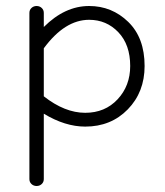

<svg xmlns="http://www.w3.org/2000/svg" viewBox="-20 -420 549 640"><path d="M78 177V-377Q78 -387 85 -393.5Q92 -400 102 -400Q112 -400 119 -393.5Q126 -387 126 -377V-330Q196 -400 277 -400Q353 -400 407.5 -347Q462 -294 462 -200Q462 -113 406 -55.5Q350 2 264 2Q197 2 126 -41V177Q126 187 119 193.5Q112 200 102 200Q92 200 85 193.5Q78 187 78 177ZM277 -354Q196 -354 126 -259V-99Q196 -44 264 -44Q330 -44 372 -89Q414 -134 414 -200Q414 -271 374.5 -312.5Q335 -354 277 -354Z"/></svg>

Font: Hoogli
Style: Regular
Weight: 400
Designer: Anand Singh Naorem
Foundry: Brand New Type
Version: Version 1.00 b007